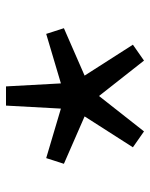

<svg xmlns="http://www.w3.org/2000/svg" viewBox="50 -651 500 640"><g transform="rotate(-90 300.0 -331.0)"><path d="M182 -101 129 -138 232 -299 74 -368 93 -427 258 -378 268 -561H332L342 -378L507 -427L526 -368L368 -299L471 -138L418 -101L300 -251Z"/></g></svg>

Font: Source Code Pro ExtraLight SemiBold
Style: Regular
Weight: 600
Monospace: yes
Version: Version 1.018;hotconv 1.0.116;makeotfexe 2.5.65601